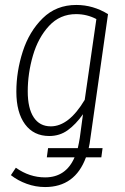

<svg xmlns="http://www.w3.org/2000/svg" viewBox="-20 -552 506 775"><path d="M338 46H394L389 83H327Q283 203 162 203Q124 203 88 190Q52 177 24 155L44 125Q99 164 162 164Q246 164 281 83H169L174 46H294Q299 24 302 5L315 -91Q286 -50 253.5 -26.5Q221 -3 179 -3Q116 -3 81 -50.5Q46 -98 46 -182Q46 -264 72 -344.5Q98 -425 152.5 -478.5Q207 -532 288 -532Q356 -532 416 -495L345 5Q342 30 338 46ZM322 -149 369 -475Q331 -495 287 -495Q222 -495 178 -447.5Q134 -400 113 -328Q92 -256 92 -183Q92 -115 116 -78.5Q140 -42 185 -42Q258 -42 322 -149Z"/></svg>

Font: Fira Sans Extra Condensed ExtraLight
Style: Italic
Weight: 275
Width: 3
Italic angle: -8°
Designer: Carrois Corporate & Edenspiekermann AG
Foundry: Carrois Corporate GbR & Edenspiekermann AG
Version: Version 4.203